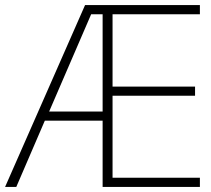

<svg xmlns="http://www.w3.org/2000/svg" viewBox="-21 -734 828 754"><path d="M764 0H382V-260H155L43 0H-1L313 -714H764V-678H421V-394H745V-358H421V-36H764ZM172 -296H382V-678H337Z"/></svg>

Font: Noto Sans Kannada ExtraLight
Style: Regular
Weight: 200
Designer: Jelle Bosma - Monotype Design Team
Foundry: Monotype Imaging Inc.
Version: Version 2.005; ttfautohint (v1.8.4.7-5d5b)